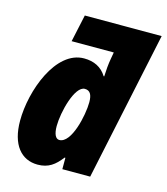

<svg xmlns="http://www.w3.org/2000/svg" viewBox="-114 -848 821 946"><g transform="rotate(15 296.5 -375.0)"><path d="M166 10C221 10 253 -15 286 -58H290V0H432L593 -760H201L171 -621H386L380 -587C375 -560 372 -524 371 -495H368C343 -536 303 -555 253 -555C109 -555 27 -331 27 -177C27 -55 82 10 166 10ZM238 -135C219 -135 208 -158 208 -198C208 -270 244 -411 295 -411C322 -411 333 -391 333 -353C333 -287 300 -135 238 -135Z"/></g></svg>

Font: Noto Sans UI SemiCondensed Black
Style: Italic
Weight: 900
Width: 4
Italic angle: -372°
Designer: Monotype Design Team
Foundry: Monotype Imaging Inc.
Version: Version 1.901